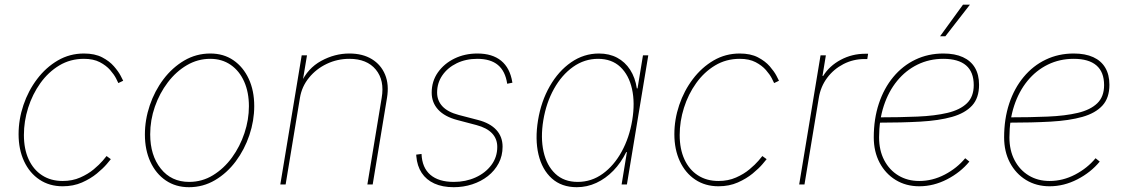

<svg xmlns="http://www.w3.org/2000/svg" viewBox="-20 -780 4760 812"><path d="M245.1 7.8Q189 7.8 147 -20.3Q105 -48.3 81.8 -98.1Q58.6 -147.9 58.6 -212.4Q58.6 -274.9 79.1 -335.7Q99.6 -396.5 137 -445.8Q174.3 -495.1 224.6 -524.4Q274.9 -553.7 335 -553.7Q380.9 -553.7 411.9 -537.6Q442.9 -521.5 461.9 -499.5Q481 -477.5 490.2 -459.7Q499.5 -441.9 501 -438.5L480.5 -428.7Q479 -432.6 470.7 -448.7Q462.4 -464.8 445.8 -483.9Q429.2 -502.9 402.1 -517.1Q375 -531.2 335 -531.2Q277.3 -531.2 230.7 -503.2Q184.1 -475.1 150.6 -428.2Q117.2 -381.3 99.1 -324.2Q81.1 -267.1 81.1 -209Q81.1 -149.9 101.1 -106.2Q121.1 -62.5 158 -38.6Q194.8 -14.6 245.1 -14.6Q286.1 -14.6 319.3 -29.3Q352.5 -43.9 376.5 -64Q400.4 -84 414.3 -100.3Q428.2 -116.7 430.7 -120.1L448.7 -106.9Q446.3 -103.5 431.2 -85.7Q416 -67.9 389.6 -46.1Q363.3 -24.4 326.9 -8.3Q290.5 7.8 245.1 7.8Z M779.3 11.7Q723.1 11.7 681.2 -16.8Q639.2 -45.4 616 -95.7Q592.8 -146 592.8 -210.9Q592.8 -273.4 613.3 -334.2Q633.8 -395 671.1 -444.6Q708.5 -494.1 759 -523.9Q809.6 -553.7 869.6 -553.7Q925.8 -553.7 967.3 -525.1Q1008.8 -496.6 1032 -446.5Q1055.2 -396.5 1055.2 -331.5Q1055.2 -269.5 1034.7 -208.5Q1014.2 -147.5 977.1 -97.7Q939.9 -47.9 889.4 -18.1Q838.9 11.7 779.3 11.7ZM779.8 -10.7Q835 -10.7 881.1 -39.1Q927.2 -67.4 961.2 -114Q995.1 -160.6 1013.9 -217.3Q1032.7 -273.9 1032.7 -330.6Q1032.7 -389.6 1012.7 -434.8Q992.7 -480 955.8 -505.6Q918.9 -531.2 869.1 -531.2Q816.4 -531.2 770.5 -504.4Q724.6 -477.5 689.7 -431.6Q654.8 -385.7 635 -328.9Q615.2 -272 615.2 -211.9Q615.2 -123 659.9 -66.9Q704.6 -10.7 779.8 -10.7Z M1248.5 -366.2 1188 0H1165.5L1255.9 -545.9H1278.3L1258.8 -428.7H1252.9Q1281.2 -491.2 1338.4 -522.5Q1395.5 -553.7 1457.5 -553.7Q1513.7 -553.7 1552.5 -530Q1591.3 -506.3 1608.6 -464.4Q1626 -422.4 1616.7 -366.2L1556.2 0H1533.7L1594.2 -366.2Q1606.9 -440.4 1569.3 -485.8Q1531.7 -531.2 1457.5 -531.2Q1406.7 -531.2 1362.1 -510Q1317.4 -488.8 1286.9 -451.4Q1256.3 -414.1 1248.5 -366.2Z M1898.9 11.7Q1851.1 11.7 1816.9 -3.9Q1782.7 -19.5 1763.4 -48.8Q1744.1 -78.1 1740.7 -119.1Q1740.2 -123.5 1740.5 -122.3Q1740.7 -121.1 1740.2 -126L1762.7 -128.9Q1765.1 -70.8 1800 -40.8Q1835 -10.7 1899.4 -10.7Q1949.2 -10.7 1991 -29.5Q2032.7 -48.3 2057.9 -81.8Q2083 -115.2 2083 -158.7Q2083 -192.9 2061 -216.1Q2039.1 -239.3 1995.1 -251L1913.6 -272.5Q1860.4 -286.6 1833 -316.4Q1805.7 -346.2 1805.7 -388.2Q1805.7 -436.5 1832 -473.9Q1858.4 -511.2 1902.1 -532.5Q1945.8 -553.7 1999 -553.7Q2062 -553.7 2099.4 -523.2Q2136.7 -492.7 2146.5 -433.1Q2147 -431.2 2146.7 -431.9Q2146.5 -432.6 2147 -430.2L2125 -425.8Q2117.2 -479 2085.9 -505.1Q2054.7 -531.2 1998.5 -531.2Q1950.2 -531.2 1911.6 -512.5Q1873 -493.7 1850.8 -461.4Q1828.6 -429.2 1828.6 -388.7Q1828.6 -354.5 1851.1 -330.3Q1873.5 -306.2 1919.9 -293.9L2002 -272.5Q2052.7 -259.3 2079.1 -230.5Q2105.5 -201.7 2105.5 -159.7Q2105.5 -121.1 2088.9 -89.6Q2072.3 -58.1 2043.5 -35.4Q2014.6 -12.7 1977.3 -0.5Q1939.9 11.7 1898.9 11.7Z M2419.4 11.7Q2355 11.7 2313.7 -25.4Q2272.5 -62.5 2257.3 -126.7Q2242.2 -190.9 2255.4 -271.5Q2268.6 -351.6 2305.2 -415.5Q2341.8 -479.5 2395.5 -516.6Q2449.2 -553.7 2513.2 -553.7Q2556.6 -553.7 2590.1 -535.9Q2623.5 -518.1 2645 -484.9Q2666.5 -451.7 2673.3 -406.2H2676.3L2699.2 -545.9H2721.7L2631.3 0H2608.9L2631.3 -136.7H2628.4Q2606.4 -91.8 2574 -58.3Q2541.5 -24.9 2502.2 -6.6Q2462.9 11.7 2419.4 11.7ZM2423.3 -10.7Q2481.4 -10.7 2529.1 -45.2Q2576.7 -79.6 2609.1 -138.7Q2641.6 -197.8 2653.8 -271.5Q2666 -345.2 2652.8 -404.1Q2639.6 -462.9 2603.3 -497.1Q2566.9 -531.2 2509.3 -531.2Q2451.7 -531.2 2403.6 -497.1Q2355.5 -462.9 2322.8 -404.1Q2290 -345.2 2277.8 -271.5Q2265.6 -197.8 2278.8 -138.7Q2292 -79.6 2328.6 -45.2Q2365.2 -10.7 2423.3 -10.7Z M3018.6 7.8Q2962.4 7.8 2920.4 -20.3Q2878.4 -48.3 2855.2 -98.1Q2832 -147.9 2832 -212.4Q2832 -274.9 2852.5 -335.7Q2873 -396.5 2910.4 -445.8Q2947.8 -495.1 2998 -524.4Q3048.3 -553.7 3108.4 -553.7Q3154.3 -553.7 3185.3 -537.6Q3216.3 -521.5 3235.4 -499.5Q3254.4 -477.5 3263.7 -459.7Q3272.9 -441.9 3274.4 -438.5L3253.9 -428.7Q3252.4 -432.6 3244.1 -448.7Q3235.8 -464.8 3219.2 -483.9Q3202.6 -502.9 3175.5 -517.1Q3148.4 -531.2 3108.4 -531.2Q3050.8 -531.2 3004.2 -503.2Q2957.5 -475.1 2924.1 -428.2Q2890.6 -381.3 2872.6 -324.2Q2854.5 -267.1 2854.5 -209Q2854.5 -149.9 2874.5 -106.2Q2894.5 -62.5 2931.4 -38.6Q2968.3 -14.6 3018.6 -14.6Q3059.6 -14.6 3092.8 -29.3Q3126 -43.9 3149.9 -64Q3173.8 -84 3187.7 -100.3Q3201.7 -116.7 3204.1 -120.1L3222.2 -106.9Q3219.7 -103.5 3204.6 -85.7Q3189.5 -67.9 3163.1 -46.1Q3136.7 -24.4 3100.3 -8.3Q3064 7.8 3018.6 7.8Z M3359.9 0 3450.2 -545.9H3472.7L3458.5 -459H3461.4Q3487.8 -501.5 3535.6 -527.1Q3583.5 -552.7 3639.6 -552.7Q3644 -552.7 3645.5 -552.7Q3647 -552.7 3651.4 -552.7L3647.9 -530.3Q3645.5 -530.3 3643.1 -530.3Q3640.6 -530.3 3636.2 -530.3Q3588.4 -530.3 3547.1 -509Q3505.9 -487.8 3478.3 -450.9Q3450.7 -414.1 3442.9 -366.2L3382.3 0Z M3867.7 7.8Q3811.5 7.8 3768.1 -18.8Q3724.6 -45.4 3700 -92Q3675.3 -138.7 3675.3 -199.2Q3675.3 -276.9 3696.8 -341.8Q3718.3 -406.7 3757.8 -454.3Q3797.4 -502 3851.3 -527.8Q3905.3 -553.7 3969.7 -553.7Q4018.6 -553.7 4052.2 -538.3Q4085.9 -522.9 4103.3 -493.4Q4120.6 -463.9 4120.6 -421.4Q4120.6 -365.7 4091.1 -333.5Q4061.5 -301.3 4006.1 -285.6Q3950.7 -270 3871.8 -265.6Q3793 -261.2 3694.8 -261.2V-283.7Q3785.6 -283.7 3859.9 -286.9Q3934.1 -290 3987.3 -302.7Q4040.5 -315.4 4069.3 -343.3Q4098.1 -371.1 4098.1 -419.9Q4098.1 -475.6 4065.7 -503.4Q4033.2 -531.2 3969.7 -531.2Q3910.2 -531.2 3860.4 -506.8Q3810.5 -482.4 3774.2 -438Q3737.8 -393.6 3717.8 -332.8Q3697.8 -272 3697.8 -199.2Q3697.8 -144 3719.5 -102.5Q3741.2 -61 3779.5 -37.8Q3817.9 -14.6 3867.7 -14.6Q3923.8 -14.6 3975.6 -41.7Q4027.3 -68.8 4062 -110.8L4079.6 -96.7Q4042 -50.8 3985.1 -21.5Q3928.2 7.8 3867.7 7.8ZM3955.6 -626.5 4052.7 -760.3H4082L3978 -626.5Z M4418.9 7.8Q4362.8 7.8 4319.3 -18.8Q4275.9 -45.4 4251.2 -92Q4226.6 -138.7 4226.6 -199.2Q4226.6 -276.9 4248 -341.8Q4269.5 -406.7 4309.1 -454.3Q4348.6 -502 4402.6 -527.8Q4456.5 -553.7 4521 -553.7Q4569.8 -553.7 4603.5 -538.3Q4637.2 -522.9 4654.5 -493.4Q4671.9 -463.9 4671.9 -421.4Q4671.9 -365.7 4642.3 -333.5Q4612.8 -301.3 4557.4 -285.6Q4502 -270 4423.1 -265.6Q4344.2 -261.2 4246.1 -261.2V-283.7Q4336.9 -283.7 4411.1 -286.9Q4485.4 -290 4538.6 -302.7Q4591.8 -315.4 4620.6 -343.3Q4649.4 -371.1 4649.4 -419.9Q4649.4 -475.6 4616.9 -503.4Q4584.5 -531.2 4521 -531.2Q4461.4 -531.2 4411.6 -506.8Q4361.8 -482.4 4325.4 -438Q4289.1 -393.6 4269 -332.8Q4249 -272 4249 -199.2Q4249 -144 4270.8 -102.5Q4292.5 -61 4330.8 -37.8Q4369.1 -14.6 4418.9 -14.6Q4475.1 -14.6 4526.9 -41.7Q4578.6 -68.8 4613.3 -110.8L4630.9 -96.7Q4593.3 -50.8 4536.4 -21.5Q4479.5 7.8 4418.9 7.8Z"/></svg>

Font: Inter Thin
Style: Italic
Weight: 250
Italic angle: -9.3988°
Designer: Rasmus Andersson
Foundry: rsms
Version: Version 4.001;git-66647c0bb